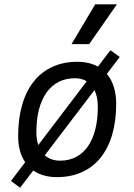

<svg xmlns="http://www.w3.org/2000/svg" viewBox="-20 -815 626 894"><path d="M73.7 59.1 134.8 -21C164.1 -1 201.2 9.8 245.1 9.8C418.5 9.8 521 -117.2 521 -331.5C521 -390.1 505.9 -437.5 477.5 -470.7L537.6 -549.8L494.1 -581.1L436 -504.9C409.7 -519.5 377 -527.3 339.8 -527.3C167 -527.3 64.5 -398.4 64.5 -181.2C64.5 -131.8 75.7 -90.8 97.2 -59.6L30.8 27.8ZM260.3 -66.9C231 -66.9 207 -75.7 188.5 -91.8L419.9 -395.5C430.2 -374.5 435.5 -348.1 435.5 -317.4C435.5 -159.7 370.1 -66.9 260.3 -66.9ZM158.2 -139.6C152.3 -157.2 149.4 -177.2 149.4 -200.2C149.4 -357.4 216.3 -450.7 328.6 -450.7C350.1 -450.7 368.7 -445.8 383.8 -436.5ZM313 -609.4H395L524.4 -794.9H423.3Z"/></svg>

Font: Cascadia Code PL SemiLight
Style: Italic
Weight: 350
Italic angle: -10°
Monospace: yes
Designer: Aaron Bell
Foundry: Saja Typeworks
Version: Version 2404.023